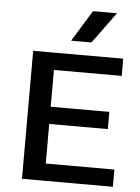

<svg xmlns="http://www.w3.org/2000/svg" viewBox="-56 -846 650 889"><g transform="rotate(5 269.5 -401.0)"><path d="M80 0V-595H498.5V-515H183.5V-80H502.5V0ZM144 -264V-344H456V-264ZM251 -657 340 -802H451.5L345.5 -657Z"/></g></svg>

Font: Encode Sans SC Medium
Style: Regular
Weight: 500
Version: Version 3.002